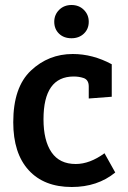

<svg xmlns="http://www.w3.org/2000/svg" viewBox="-20 -734 511 768"><path d="M283 -78Q339 -78 398 -121L441 -44Q370 14 267 14Q156 14 94.5 -53.5Q33 -121 33 -245Q33 -385 103.5 -451.5Q174 -518 271 -518Q351 -518 427 -477V-347L335 -340V-388Q335 -415 314 -422Q296 -428 275 -428Q154 -428 154 -257Q154 -172 186 -125Q218 -78 283 -78ZM197 -647Q197 -675 216.5 -694.5Q236 -714 266 -714Q296 -714 315.5 -694.5Q335 -675 335 -647Q335 -618 315.5 -599.5Q296 -581 266 -581Q235 -581 216 -599.5Q197 -618 197 -647Z"/></svg>

Font: Bree Serif
Style: Regular
Weight: 400
Designer: Veronika Burian, Jos Scaglione
Foundry: TypeTogether
Version: Version 1.001